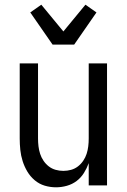

<svg xmlns="http://www.w3.org/2000/svg" viewBox="-20 -790 540 818"><path d="M219 8Q194 8 170.5 1Q147 -6 128 -22Q109 -38 96.5 -59Q84 -80 76.5 -103.5Q69 -127 66.5 -151.5Q64 -176 64 -200V-520H142V-200Q142 -183 144 -166.5Q146 -150 151 -134.5Q156 -119 165.5 -105Q175 -91 188 -81Q201 -71 217 -66.5Q233 -62 250 -62Q267 -62 283 -66.5Q299 -71 312 -81Q325 -91 334.5 -105Q344 -119 349 -134.5Q354 -150 356 -166.5Q358 -183 358 -200V-520H436V0H358V-95Q350 -73 337.5 -53Q325 -33 306.5 -19Q288 -5 265 1.5Q242 8 219 8ZM204 -600 109 -737 156 -770 250 -656 344 -770 391 -737 296 -600Z"/></svg>

Font: Iosevka Custom
Style: Regular
Weight: 400
Monospace: yes
Designer: Belleve Invis
Foundry: Belleve Invis
Version: Version 32.5.0; ttfautohint (v1.8.4)